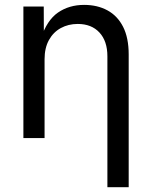

<svg xmlns="http://www.w3.org/2000/svg" viewBox="-20 -573 631 797"><path d="M165 -327.1V0H77.1V-545.9H161.6L162.1 -413.6H149.9Q174.8 -489.3 220.9 -521Q267.1 -552.7 329.1 -552.7Q384.3 -552.7 426 -530Q467.8 -507.3 491 -461.7Q514.2 -416 514.2 -346.7V204.1H425.8V-339.4Q425.8 -402.3 392.8 -438Q359.9 -473.6 302.7 -473.6Q263.7 -473.6 232.4 -456.5Q201.2 -439.5 183.1 -406.7Q165 -374 165 -327.1Z"/></svg>

Font: Inter Variable
Style: Regular
Weight: 400
Designer: Rasmus Andersson
Foundry: rsms
Version: Version 4.001;git-9221beed3